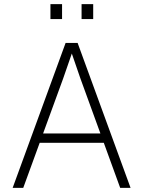

<svg xmlns="http://www.w3.org/2000/svg" viewBox="-20 -905 690 925"><path d="M143 -217V-262H507V-217ZM296 -698H354L609 0H559L367 -528L326 -647L284 -526L92 0H41ZM373 -813V-885H429V-813ZM223 -813V-885H279V-813Z"/></svg>

Font: Azeret Mono Thin Thin
Style: Regular
Weight: 250
Version: Version 1.002